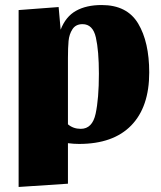

<svg xmlns="http://www.w3.org/2000/svg" viewBox="-20 -550 641 763"><path d="M573 -262Q573 -125 501.5 -51.5Q430 22 294 22Q273 22 250 19V180L54 193V-510L213 -522L221 -432Q241 -484 282 -507Q323 -530 384 -530Q485 -530 529 -456.5Q573 -383 573 -262ZM250 -319V-56Q271 -38 301 -38Q347 -38 360 -98Q373 -158 373 -257Q373 -348 361 -401Q349 -454 308 -454Q281 -454 268 -434Q255 -414 252.5 -387.5Q250 -361 250 -319Z"/></svg>

Font: Sansita ExtraBold
Style: Regular
Weight: 800
Designer: Pablo Cosgaya
Foundry: Omnibus-Type
Version: Version 1.006